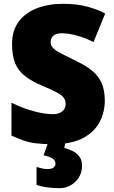

<svg xmlns="http://www.w3.org/2000/svg" viewBox="-20 -744 596 1004"><path d="M528 -217Q528 -159 501.5 -107Q475 -55 415 -22.5Q355 10 256 10Q204 10 168.5 5.5Q133 1 104 -9Q75 -19 40 -35V-207Q98 -178 156 -162.5Q214 -147 256 -147Q278 -147 293 -154Q308 -161 315.5 -173Q323 -185 323 -200Q323 -219 314 -232Q305 -245 280 -259Q255 -273 207 -293Q147 -318 111 -346Q75 -374 59 -414Q43 -454 43 -515Q43 -584 77.5 -630.5Q112 -677 172 -700.5Q232 -724 310 -724Q384 -724 439.5 -708.5Q495 -693 530 -673L469 -524Q429 -545 384 -557.5Q339 -570 304 -570Q283 -570 270 -564Q257 -558 251 -547.5Q245 -537 245 -524Q245 -507 256.5 -494Q268 -481 297.5 -465.5Q327 -450 380 -424Q428 -402 461 -375Q494 -348 511 -310.5Q528 -273 528 -217ZM409 123Q409 158 392 184.5Q375 211 348.5 225.5Q322 240 292 240Q253 240 221.5 235Q190 230 171 223V129Q188 134 200.5 137Q213 140 229 140Q249 140 259.5 132.5Q270 125 270 112Q270 95 255 85Q240 75 208 68L232 0H322L316 30Q335 34 356.5 44Q378 54 393.5 72.5Q409 91 409 123Z"/></svg>

Font: Noto Sans Display Black
Style: Regular
Weight: 900
Designer: Monotype Design Team
Foundry: Monotype Imaging Inc.
Version: Version 2.003